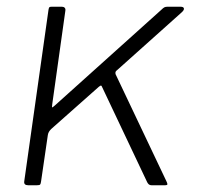

<svg xmlns="http://www.w3.org/2000/svg" viewBox="-20 -550 584 570"><path d="M474 -12Q477 -6 477 -3Q477 0 469 0H430Q425 0 422 -2.5Q419 -5 417 -9L282 -294Q281 -296 279.5 -296Q278 -296 273 -292L132 -167Q128 -163 125.5 -159Q123 -155 122 -149L102 -12Q101 -4 99 -2Q97 0 89 0H64Q57 0 54 -3Q51 -6 52 -12L124 -521Q125 -527 126.5 -528.5Q128 -530 133 -530H164Q169 -530 172 -527Q175 -524 174 -518L135 -240Q134 -231 135 -231Q136 -231 143 -237L459 -521Q465 -527 468.5 -528.5Q472 -530 477 -530H516Q525 -530 526 -525Q527 -520 519 -513L329 -343Q325 -340 323.5 -337.5Q322 -335 323 -330L474 -12Z"/></svg>

Font: Libre Franklin Thin ExtraLight
Style: Italic
Weight: 250
Italic angle: -8°
Version: Version 3.000